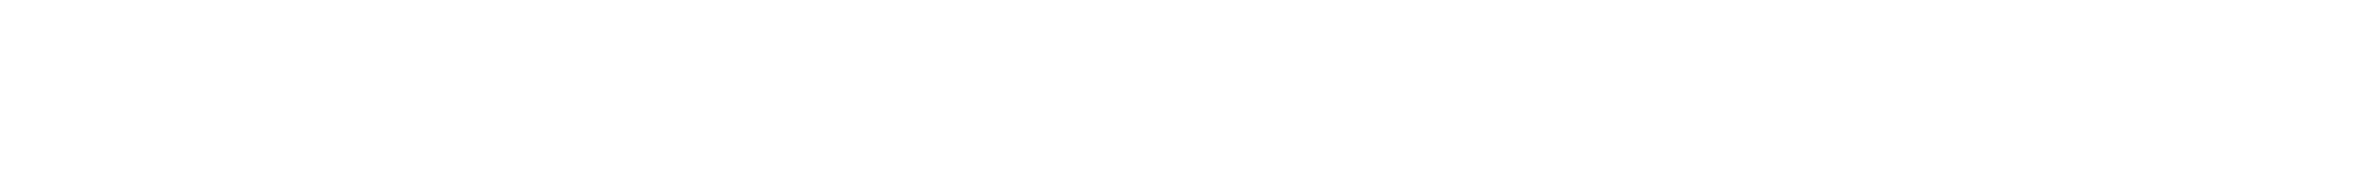

<svg xmlns="http://www.w3.org/2000/svg" viewBox="-114 -20 495 40"><path d="M-94 0Z"/></svg>

Font: Passageway
Style: BdSuIt
Weight: 700
Foundry: Ascender Corporation
Version: Version 1.11